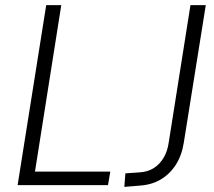

<svg xmlns="http://www.w3.org/2000/svg" viewBox="-20 -725 839 752"><path d="M49 0 161 -705H220L117 -53H412L403 0ZM467 7 471 -46 528 -50Q559 -52 582 -66.5Q605 -81 620.5 -106.5Q636 -132 641 -168L726 -705H786L700 -167Q692 -116 668.5 -79.5Q645 -43 609.5 -22Q574 -1 527 2Z"/></svg>

Font: Nunito Sans 10pt Condensed Light
Style: Italic
Weight: 300
Width: 3
Italic angle: -9°
Designer: Vernon Adams
Foundry: Vernon Adams
Version: Version 3.101;gftools[0.9.27]